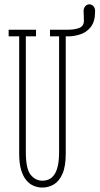

<svg xmlns="http://www.w3.org/2000/svg" viewBox="-20 -834 449 866"><path d="M171 12Q151 12 132.2 4.2Q113.5 -3.5 98.8 -21Q84 -38.5 75.2 -68Q66.5 -97.5 66.5 -141V-670H19V-700H142.5V-670H96.5V-148Q96.5 -73 118 -46Q139.5 -19 171 -19Q187 -19 200.8 -25.2Q214.5 -31.5 224.8 -46Q235 -60.5 240.8 -85.5Q246.5 -110.5 246.5 -148V-670H205.5V-700H288.5V-670H276.5V-141Q276.5 -83 261.5 -49.5Q246.5 -16 222.5 -2Q198.5 12 171 12ZM288.5 -670V-700Q315.5 -700 337 -707.8Q358.5 -715.5 358.5 -741.5Q358.5 -751 357.8 -763Q357 -775 357 -783Q357 -797.5 364.8 -806Q372.5 -814.5 383 -814.5Q393.5 -814.5 401.2 -806.2Q409 -798 409 -783Q409 -736.5 389.2 -712Q369.5 -687.5 341.5 -678.8Q313.5 -670 288.5 -670Z"/></svg>

Font: Imbue Thin
Style: Regular
Weight: 100
Designer: Tyler Finck
Foundry: Etcetera Type Company
Version: Version 1.102